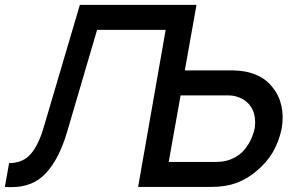

<svg xmlns="http://www.w3.org/2000/svg" viewBox="-48 -770 1208 791"><path d="M1112.5 -240.5Q1101 -185.5 1075.5 -142.2Q1050 -99 1006.5 -63.5Q969 -32 925.2 -16Q881.5 0 824 0H521L634.5 -647H352L228 -225Q195 -114 141 -56.5Q88 1 -1 1Q-10 1 -16.8 0.8Q-23.5 0.5 -28 0L-10.5 -98Q47 -98.5 78.5 -135.5Q111 -172.5 132.5 -247L281 -750H761.5L713.5 -480H908.5Q963 -480 1006 -462.2Q1049 -444.5 1076 -408.5Q1102 -377 1111.5 -333.5Q1121 -290 1112.5 -240.5ZM1001 -240.5Q1005 -263.5 1001.5 -287.5Q998 -311.5 986.5 -329Q972 -352 946.5 -364.5Q921 -377 892.5 -377H696L647 -103H844Q905 -103 948 -141.5Q967.5 -160.5 981.2 -186.2Q995 -212 1001 -240.5Z"/></svg>

Font: Russisch Sans SemiBold
Style: Italic
Weight: 600
Width: 4
Italic angle: -10°
Designer: Michael Sharanda (font) & Cristiano Sobral (main changes)
Foundry: Michael Sharanda
Version: Version 2.00;September 8, 2020;FontCreator 13.0.0.2681 64-bi